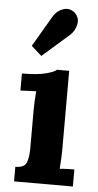

<svg xmlns="http://www.w3.org/2000/svg" viewBox="-55 -817 437 852"><g transform="rotate(5 163.5 -391.5)"><path d="M41 -65Q82 -65 91 -89.5Q100 -114 100 -154V-320Q100 -338 101 -361.5Q102 -385 104 -407Q88 -406 66.5 -405.5Q45 -405 34 -404V-480Q103 -480 140.5 -490Q178 -500 188 -510H242V-161Q242 -147 241 -121.5Q240 -96 238 -73Q254 -75 273.5 -75.5Q293 -76 303 -76V0H41ZM113 -565 67 -606 149 -746Q165 -771 192 -780Q219 -789 243 -770Q266 -748 260 -719Q254 -690 234 -671Z"/></g></svg>

Font: Lora
Style: Bold
Weight: 700
Designer: Olga Karpushina, Alexei Vanyashin (Cyrillic)
Foundry: Cyreal
Version: Version 3.006; ttfautohint (v1.8.4.7-5d5b);gftools[0.9.30]